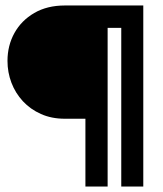

<svg xmlns="http://www.w3.org/2000/svg" viewBox="-20 -680 593 700"><path d="M502.4 0H422.1V-578.4H372.4V0H291.4V-247.1H216.2Q167.8 -247.1 129.2 -264.4Q90.6 -281.6 63.3 -311.1Q36 -340.7 21.6 -378.6Q7.3 -416.4 7.3 -458.1Q7.3 -513.9 32.6 -559.6Q58 -605.3 104.9 -632.6Q151.9 -660 216.2 -660H502.4Z"/></svg>

Font: League Spartan Extralight
Style: Regular
Weight: 200
Foundry: The League of Moveable Type
Version: Version 2.300; ttfautohint (v1.8.3)